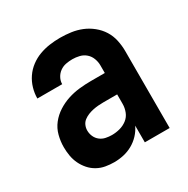

<svg xmlns="http://www.w3.org/2000/svg" viewBox="-130 -654 761 777"><g transform="rotate(-30 250.0 -265.0)"><path d="M188 8Q211 8 233 3Q255 -2 274.5 -13Q294 -24 309.5 -40.5Q325 -57 335 -78V0H451V-360Q451 -385 445.5 -410.5Q440 -436 426.5 -457.5Q413 -479 392.5 -495.5Q372 -512 348.5 -521.5Q325 -531 299.5 -534.5Q274 -538 249 -538Q224 -538 199.5 -534.5Q175 -531 152 -522.5Q129 -514 109 -499Q89 -484 75 -463.5Q61 -443 54 -419Q47 -395 47 -371H163Q163 -386 170.5 -400Q178 -414 190.5 -423Q203 -432 218 -435Q233 -438 249 -438Q265 -438 281.5 -434Q298 -430 310.5 -419Q323 -408 329 -392Q335 -376 335 -360V-324H270Q243 -324 215.5 -321Q188 -318 162 -309.5Q136 -301 112.5 -286Q89 -271 72 -249.5Q55 -228 48 -201Q41 -174 41 -147Q41 -126 44.5 -106Q48 -86 56.5 -68Q65 -50 78.5 -34.5Q92 -19 110 -9Q128 1 148 4.5Q168 8 188 8ZM235 -92Q221 -92 206.5 -95Q192 -98 180.5 -107Q169 -116 163 -129.5Q157 -143 157 -158Q157 -170 162 -181.5Q167 -193 177 -200.5Q187 -208 198.5 -212.5Q210 -217 222 -219.5Q234 -222 246 -223Q258 -224 270 -224H335V-180Q335 -161 328 -143Q321 -125 306 -113.5Q291 -102 272.5 -97Q254 -92 235 -92Z"/></g></svg>

Font: Iosevka SS09
Style: Bold
Weight: 700
Monospace: yes
Designer: Belleve Invis
Foundry: Belleve Invis
Version: Version 5.2.1; ttfautohint (v1.8.3)